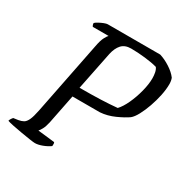

<svg xmlns="http://www.w3.org/2000/svg" viewBox="-171 -837 937 970"><g transform="rotate(30 297.0 -352.0)"><path d="M163 0Q155 0 131.5 -3.5Q108 -7 79 -12Q50 -17 25.5 -22Q1 -27 -9 -31Q-7 -39 -2 -46Q3 -53 5 -55L33 -59Q50 -62 61.5 -68.5Q73 -75 82 -94Q91 -113 99 -153L183 -576Q190 -614 200 -632.5Q210 -651 215 -655H123Q117 -663 117 -674Q123 -680 136 -687Q149 -694 162 -699Q175 -704 182 -704H488Q518 -695 549 -675Q580 -655 597 -632Q603 -617 603 -597Q603 -567 595.5 -531Q588 -495 575.5 -459.5Q563 -424 548 -396Q533 -368 518 -356Q494 -339 453 -320.5Q412 -302 370 -299H210L176 -128Q170 -101 161.5 -85.5Q153 -70 147 -64L245 -53Q249 -46 247 -31Q229 -18 205 -9Q181 0 163 0ZM219 -355Q292 -355 343 -357Q394 -359 437 -363Q457 -384 474.5 -422Q492 -460 503 -503Q514 -546 514 -580Q514 -596 511 -612Q508 -628 500 -639Q472 -647 428.5 -652Q385 -657 346 -657Q310 -657 291 -636Q272 -615 264 -578Z"/></g></svg>

Font: Texturina Light
Style: Italic
Weight: 300
Italic angle: -11°
Designer: Guillermo Torres Carreño
Foundry: Omnibus-Type
Version: Version 1.002; ttfautohint (v1.8.3)